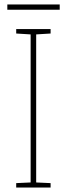

<svg xmlns="http://www.w3.org/2000/svg" viewBox="-20 -938 300 865"><path d="M208 -93H53V-113L118 -116V-783L53 -787V-807H208V-787L143 -783V-116L208 -113ZM249 -918V-894H13V-918Z"/></svg>

Font: Noto Sans Kannada UI SemiCondensed Thin
Style: Regular
Weight: 100
Width: 4
Designer: Jelle Bosma - Monotype Design Team
Foundry: Monotype Imaging Inc.
Version: Version 2.005; ttfautohint (v1.8.4.7-5d5b)